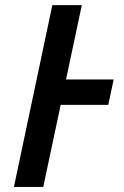

<svg xmlns="http://www.w3.org/2000/svg" viewBox="-20 -734 487 754"><path d="M34.7 0 185.5 -713.9H301.3L239.3 -421.9H426.3L405.3 -322.3H218.3L149.9 0Z"/></svg>

Font: Open Sans SemiBold
Style: Italic
Weight: 600
Italic angle: -12°
Designer: Monotype Design Team
Foundry: Monotype Imaging Inc.
Version: Version 3.003; ttfautohint (v1.8.4)